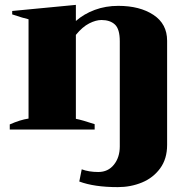

<svg xmlns="http://www.w3.org/2000/svg" viewBox="-20 -531 785 787"><path d="M305 213 315 163Q344 174 383 174Q423 174 447 144Q471 114 471 69V-362Q471 -412 451 -430.5Q431 -449 396 -449Q373 -449 345.5 -435Q318 -421 291 -388V-44Q317 -39 368 -22V0H20V-21Q63 -40 97 -45V-452Q78 -456 30 -472V-486L291 -511V-445Q324 -474 368.5 -490.5Q413 -507 465 -507Q553 -507 609 -470Q665 -433 665 -364V63Q665 120 636.5 159Q608 198 562 217Q516 236 463 236Q366 236 305 213Z"/></svg>

Font: Trirong Black
Style: Regular
Weight: 900
Designer: Katatrad Team
Foundry: CadsonDemak
Version: Version 1.001